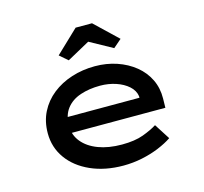

<svg xmlns="http://www.w3.org/2000/svg" viewBox="-110 -886 1082 1019"><g transform="rotate(-15 431.0 -376.5)"><path d="M447 10Q346 10 267.5 -25Q189 -60 145.5 -121Q102 -182 102 -259Q102 -324 128 -375.5Q154 -427 200 -463.5Q246 -500 306.5 -519.5Q367 -539 435 -539Q499 -539 555 -520Q611 -501 653.5 -466.5Q696 -432 719 -384.5Q742 -337 741 -279L740 -229H201L178 -316H637L621 -303V-325Q616 -357 589 -381Q562 -405 521.5 -418.5Q481 -432 435 -432Q375 -432 326 -415.5Q277 -399 249 -362.5Q221 -326 221 -268Q221 -218 252 -180Q283 -142 338.5 -121Q394 -100 468 -100Q539 -100 586 -117.5Q633 -135 663 -154L718 -68Q687 -47 643.5 -29Q600 -11 549.5 -0.5Q499 10 447 10ZM310 -605 265 -644 390 -763H480L605 -644L560 -605L420 -682H450Z"/></g></svg>

Font: Lexend Tera Medium
Style: Regular
Weight: 500
Designer: Bonnie Shaver-Troup, Thomas Jockin
Foundry: Lexend
Version: Version 1.007